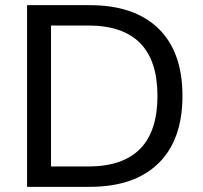

<svg xmlns="http://www.w3.org/2000/svg" viewBox="-20 -725 787 745"><path d="M85 0V-705H328Q501 -705 594.5 -614.5Q688 -524 688 -353Q688 -182 594.5 -91Q501 0 328 0ZM178 -79H322Q591 -79 591 -353Q591 -626 322 -626H178Z"/></svg>

Font: Nunito Sans Medium
Style: Regular
Weight: 500
Designer: Vernon Adams
Foundry: Vernon Adams
Version: Version 3.101; ttfautohint (v1.8.4.7-5d5b);gftools[0.9.27]